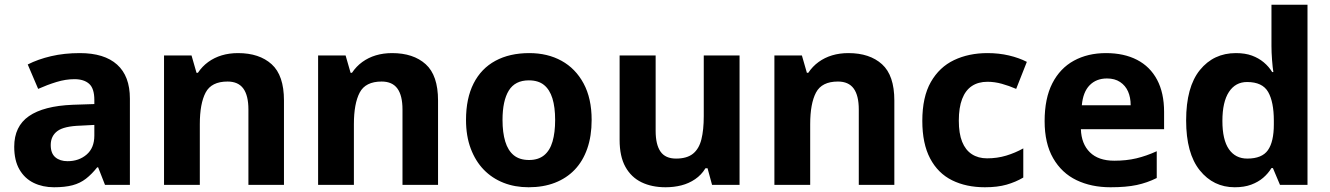

<svg xmlns="http://www.w3.org/2000/svg" viewBox="-20 -780 5609 810"><path d="M317 -556Q420 -556 474 -507.5Q528 -459 528 -364V0H423L394 -74H390Q367 -45 342.5 -26Q318 -7 286 1.5Q254 10 208 10Q160 10 122 -8.5Q84 -27 62 -65Q40 -103 40 -161Q40 -247 102 -290Q164 -333 287 -338L378 -341V-358Q378 -407 356 -426.5Q334 -446 294 -446Q257 -446 218 -434Q179 -422 141 -405L97 -508Q140 -530 195.5 -543Q251 -556 317 -556ZM321 -250Q250 -248 222 -227Q194 -206 194 -168Q194 -133 213.5 -116.5Q233 -100 265 -100Q313 -100 345.5 -128Q378 -156 378 -208V-253Z M984 -556Q1074 -556 1126 -509Q1178 -462 1178 -356V0H1028V-318Q1028 -377 1006.5 -406.5Q985 -436 940 -436Q872 -436 847.5 -389.5Q823 -343 823 -256V0H672V-546H788L809 -473H815Q833 -500 858.5 -518.5Q884 -537 915.5 -546.5Q947 -556 984 -556Z M1634 -556Q1724 -556 1776 -509Q1828 -462 1828 -356V0H1678V-318Q1678 -377 1656.5 -406.5Q1635 -436 1590 -436Q1522 -436 1497.5 -389.5Q1473 -343 1473 -256V0H1322V-546H1438L1459 -473H1465Q1483 -500 1508.5 -518.5Q1534 -537 1565.5 -546.5Q1597 -556 1634 -556Z M2476 -274Q2476 -206 2457.5 -153Q2439 -100 2404.5 -64Q2370 -28 2321 -9Q2272 10 2210 10Q2152 10 2104 -9Q2056 -28 2021 -64Q1986 -100 1966 -153Q1946 -206 1946 -274Q1946 -365 1978 -428Q2010 -491 2070 -523.5Q2130 -556 2213 -556Q2290 -556 2349 -523.5Q2408 -491 2442 -428Q2476 -365 2476 -274ZM2100 -274Q2100 -221 2111.5 -183Q2123 -145 2147.5 -125Q2172 -105 2212 -105Q2251 -105 2275.5 -125Q2300 -145 2311 -183Q2322 -221 2322 -274Q2322 -328 2310.5 -365Q2299 -402 2275 -421.5Q2251 -441 2211 -441Q2153 -441 2126.5 -398Q2100 -355 2100 -274Z M3100 -546V0H2984L2965 -70H2956Q2939 -42 2912.5 -24Q2886 -6 2854.5 2Q2823 10 2788 10Q2730 10 2686.5 -11Q2643 -32 2618.5 -76Q2594 -120 2594 -190V-546H2746V-228Q2746 -170 2766.5 -140.5Q2787 -111 2832 -111Q2878 -111 2903.5 -131.5Q2929 -152 2939 -192Q2949 -232 2949 -290V-546Z M3559 -556Q3649 -556 3701 -509Q3753 -462 3753 -356V0H3603V-318Q3603 -377 3581.5 -406.5Q3560 -436 3515 -436Q3447 -436 3422.5 -389.5Q3398 -343 3398 -256V0H3247V-546H3363L3384 -473H3390Q3408 -500 3433.5 -518.5Q3459 -537 3490.5 -546.5Q3522 -556 3559 -556Z M4135 10Q4056 10 3996.5 -19.5Q3937 -49 3904 -111.5Q3871 -174 3871 -270Q3871 -371 3907 -434Q3943 -497 4005 -526.5Q4067 -556 4146 -556Q4194 -556 4236.5 -546Q4279 -536 4312 -519L4267 -405Q4237 -418 4206.5 -426.5Q4176 -435 4146 -435Q4107 -435 4080 -417Q4053 -399 4039 -362.5Q4025 -326 4025 -271Q4025 -217 4039 -182Q4053 -147 4080 -129.5Q4107 -112 4144 -112Q4187 -112 4225 -123.5Q4263 -135 4297 -154V-31Q4265 -12 4226.5 -1Q4188 10 4135 10Z M4646 -556Q4722 -556 4777 -527.5Q4832 -499 4861.5 -443.5Q4891 -388 4891 -308V-235H4540Q4542 -173 4578 -137.5Q4614 -102 4681 -102Q4732 -102 4774 -112Q4816 -122 4860 -142V-29Q4820 -9 4775.5 0.5Q4731 10 4665 10Q4584 10 4521.5 -20Q4459 -50 4423 -112.5Q4387 -175 4387 -269Q4387 -365 4419.5 -428.5Q4452 -492 4510.5 -524Q4569 -556 4646 -556ZM4650 -449Q4605 -449 4577 -420.5Q4549 -392 4544 -336H4750Q4750 -369 4739 -394Q4728 -419 4705.5 -434Q4683 -449 4650 -449Z M5189 10Q5099 10 5041.5 -61.5Q4984 -133 4984 -272Q4984 -413 5042 -484.5Q5100 -556 5194 -556Q5233 -556 5261.5 -545.5Q5290 -535 5311.5 -517Q5333 -499 5347 -476H5352Q5349 -494 5346.5 -526.5Q5344 -559 5344 -586V-760H5496V0H5380L5350 -71H5344Q5330 -48 5309 -30Q5288 -12 5258.5 -1Q5229 10 5189 10ZM5242 -111Q5304 -111 5329 -146.5Q5354 -182 5354 -255V-271Q5354 -350 5330 -392Q5306 -434 5241 -434Q5192 -434 5164.5 -392Q5137 -350 5137 -270Q5137 -190 5164.5 -150.5Q5192 -111 5242 -111Z"/></svg>

Font: Noto Sans Khmer
Style: Bold
Weight: 700
Version: Version 2.003